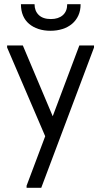

<svg xmlns="http://www.w3.org/2000/svg" viewBox="-20 -657 483 917"><path d="M107 240H177L429 -430V-440H359L107 230ZM205 15 241 -80 89 -440H14V-430ZM221 -510Q252 -510 278.5 -518.5Q305 -527 324 -543Q343 -559 354 -582.5Q365 -606 365 -637H301Q301 -603 280 -584.5Q259 -566 223 -566Q185 -566 165 -585.5Q145 -605 145 -637H80Q80 -606 90 -582.5Q100 -559 119 -543Q138 -527 164 -518.5Q190 -510 221 -510Z"/></svg>

Font: Tilda Sans VF
Style: Regular
Weight: 400
Designer: ParaType Ltd
Foundry: ParaType Ltd
Version: Version 1.010